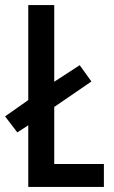

<svg xmlns="http://www.w3.org/2000/svg" viewBox="-31 -734 447 754"><path d="M80 0H377V-90H182V-314L328 -414L282 -478L182 -413V-714H80V-341L-11 -277L37 -214L80 -242Z"/></svg>

Font: Noto Sans Bengali ExtraCondensed Medium
Style: Regular
Weight: 500
Width: 2
Designer: Joana Ranito - Universal Thirst; Jelle Bosma - Monotype Design Team
Foundry: Universal Thirst ehf.
Version: Version 3.000